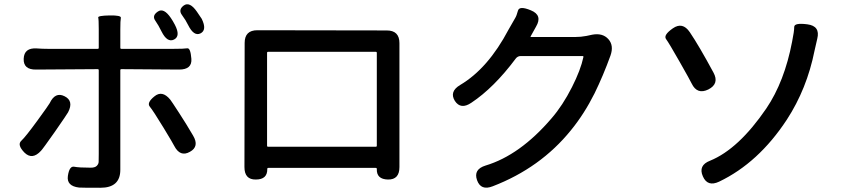

<svg xmlns="http://www.w3.org/2000/svg" viewBox="-20 -839 4040 908"><path d="M455 49Q367 49 354 48Q294 41 301 -7Q308 -55 331 -50.5Q354 -46 409 -46Q429 -46 437.5 -54.5Q446 -63 446.5 -73Q447 -83 447 -112V-507Q447 -512 442 -512L151 -510Q90 -509 92 -561Q94 -614 154 -610Q179 -608 208 -608H442Q447 -608 447 -613V-701Q447 -747 444.5 -756Q442 -765 498 -766Q554 -767 551.5 -754.5Q549 -742 549 -700V-613Q549 -608 554 -608H800Q850 -608 865.5 -610.5Q881 -613 885 -561Q889 -510 827 -510L554 -512Q549 -512 549 -507V-36Q549 49 455 49ZM174 -126Q133 -81 96 -117Q60 -154 80.5 -173Q101 -192 156 -267.5Q211 -343 215 -351Q241 -406 285 -384Q330 -362 302 -308Q298 -300 239 -215Q182 -134 174 -126ZM878 -121Q832 -95 804 -149Q800 -158 754 -234Q704 -316 688.5 -334.5Q673 -353 710 -383Q747 -414 785 -368Q790 -362 827 -305Q844 -279 860 -253L893 -198Q924 -146 878 -121ZM803 -652Q771 -636 744 -690Q730 -719 714 -742Q698 -765 726 -784Q754 -804 788 -754Q797 -741 807 -722Q835 -668 803 -652ZM928 -681Q897 -666 870 -720Q859 -743 840.5 -768Q822 -793 849 -813Q877 -833 911 -784Q932 -754 934 -750Q960 -697 928 -681Z M1190 10Q1136 11 1136 -49L1137 -636Q1137 -696 1197 -696L1809 -695Q1869 -695 1869 -635V-49Q1869 11 1815 10Q1760 9 1762 -40Q1762 -45 1757 -45H1249Q1244 -45 1244 -40Q1245 10 1190 10ZM1243 -150Q1243 -145 1248 -145H1757Q1762 -145 1762 -150V-589Q1762 -594 1757 -594H1248Q1243 -594 1243 -589Z M2310 42Q2254 64 2236 13Q2218 -38 2276 -56Q2439 -105 2588 -279Q2641 -340 2685 -427Q2726 -508 2739 -569Q2740 -574 2735 -574H2443Q2428 -574 2419 -562Q2316 -424 2209 -353Q2159 -319 2131 -362Q2104 -406 2156 -437Q2288 -515 2385 -699Q2400 -726 2416 -753Q2423 -764 2429.5 -788.5Q2436 -813 2491 -790Q2547 -767 2515 -713L2490 -668Q2487 -664 2492 -664H2700Q2727 -664 2753 -669L2781 -675Q2830 -684 2857 -654Q2884 -624 2867 -576Q2833 -482 2792 -398Q2743 -300 2680 -223Q2536 -45 2310 42Z M3381 20Q3326 46 3304 -5Q3281 -57 3338 -79Q3473 -134 3604 -326Q3690 -453 3726 -642Q3736 -691 3736 -711.5Q3736 -732 3798 -724Q3860 -716 3845 -656Q3838 -628 3832 -599Q3796 -419 3701 -273Q3567 -69 3381 20ZM3330 -416Q3277 -390 3251 -444Q3244 -459 3194 -547Q3144 -635 3130 -654Q3116 -673 3162 -705Q3208 -737 3242 -687Q3286 -622 3354 -496Q3383 -443 3330 -416Z"/></svg>

Font: Resource Han Rounded KR Medium
Style: Regular
Weight: 500
Designer: Cyano Hao (round all glyphs); Ryoko NISHIZUKA 西塚涼子 (kana, bopomofo & ideographs); Paul D. Hunt (Latin, Greek & Cyrillic)
Foundry: Cyano Hao
Version: 0.990